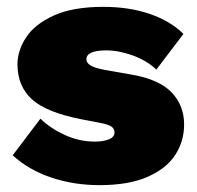

<svg xmlns="http://www.w3.org/2000/svg" viewBox="-20 -530 576 560"><path d="M270 10Q196 10 130 -12Q64 -34 17 -77L98 -184Q125 -157 167.5 -137Q210 -117 257 -117Q281 -117 297.5 -123.5Q314 -130 314 -144Q314 -154 305.5 -160.5Q297 -167 270 -172L218 -182Q115 -202 73 -240.5Q31 -279 31 -342Q31 -383 56.5 -421.5Q82 -460 137.5 -485Q193 -510 281 -510Q358 -510 418 -489Q478 -468 515 -431L436 -327Q409 -353 368 -368Q327 -383 290 -383Q232 -383 232 -357Q232 -347 243.5 -339.5Q255 -332 286 -326L366 -312Q445 -298 481 -260Q517 -222 517 -167Q517 -118 491 -78Q465 -38 410 -14Q355 10 270 10Z"/></svg>

Font: Work Sans ExtraBold
Style: Regular
Weight: 800
Designer: Wei Huang
Foundry: Wei Huang
Version: Version 2.012; ttfautohint (v1.8.3)